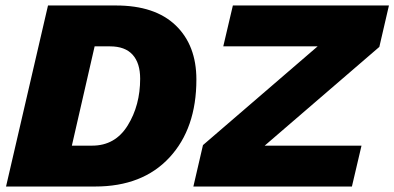

<svg xmlns="http://www.w3.org/2000/svg" viewBox="-20 -680 1438 700"><path d="M2 0 155 -660H403Q545 -660 620.5 -587.5Q696 -515 696 -390Q696 -212 598 -106Q500 0 327 0ZM685 0 720 -151 1138 -511H794L829 -660H1398L1363 -509L945 -149H1298L1263 0ZM242 -149H316Q400 -149 445.5 -222.5Q491 -296 491 -393Q491 -450 463.5 -480.5Q436 -511 381 -511H325Z"/></svg>

Font: Elaine Sans ExtraBold
Style: Italic
Weight: 800
Italic angle: -13°
Designer: Wei Huang
Foundry: Wei Huang
Version: Version 2.001;December 24, 2019;FontCreator 12.0.0.2547 64-b